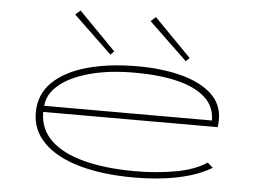

<svg xmlns="http://www.w3.org/2000/svg" viewBox="-50 -738 1099 812"><g transform="rotate(5 500.0 -332.0)"><path d="M547 10Q413 10 314.5 -18Q216 -46 162.5 -99.5Q109 -153 109 -227Q109 -305 161.5 -356.5Q214 -408 307 -434Q400 -460 521 -460Q625 -460 707 -438.5Q789 -417 836 -374Q883 -331 883 -266Q883 -258 882.5 -249.5Q882 -241 881 -233H140Q140 -161 189.5 -113Q239 -65 331.5 -41Q424 -17 551 -17Q638 -17 719.5 -31.5Q801 -46 852 -80L875 -60Q817 -25 733 -7.5Q649 10 547 10ZM142 -259H854Q854 -318 811.5 -356.5Q769 -395 692 -413.5Q615 -432 511 -432Q404 -432 322 -410Q240 -388 193 -349Q146 -310 142 -259ZM402 -499 239 -655 260 -674 417 -514ZM722 -499 559 -655 580 -674 737 -514Z"/></g></svg>

Font: Inconsolata UltraExpanded ExtraLight
Style: Regular
Weight: 200
Width: 9
Monospace: yes
Designer: Raph Levien, Cyreal, Brenton Simpson
Foundry: Raph Levien, Cyreal, Google
Version: Version 3.001; ttfautohint (v1.8.2.53-6de2)